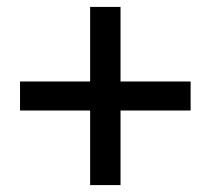

<svg xmlns="http://www.w3.org/2000/svg" viewBox="-20 -649 610 556"><path d="M241 -113H329V-329H532V-413H329V-629H241V-413H38V-329H241Z"/></svg>

Font: Genne Gothic Medium
Style: Regular
Weight: 500
Designer: Ryoko NISHIZUKA (kana & ideographs); Paul D. Hunt (Latin, Greek & Cyrillic); Wenlong ZHANG (bopomofo); Sandoll Communica
Foundry: Adobe Systems Incorporated
Version: Version 1.004;PS 1.004;hotconv 16.6.51;makeotf.lib2.5.65220